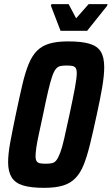

<svg xmlns="http://www.w3.org/2000/svg" viewBox="-20 -895 537 923"><path d="M192 8Q129 8 91 -3.5Q53 -15 36 -42.5Q19 -70 19 -115Q19 -155 29.5 -212Q40 -269 56 -345Q73 -426 87 -486Q101 -546 117.5 -586.5Q134 -627 158 -651Q182 -675 218 -685.5Q254 -696 308 -696Q373 -696 411 -684.5Q449 -673 465 -646Q481 -619 481 -572Q481 -533 471.5 -476.5Q462 -420 445 -343Q428 -264 413.5 -204.5Q399 -145 383 -104.5Q367 -64 343 -39Q319 -14 283 -3Q247 8 192 8ZM200 -108Q217 -108 229.5 -110.5Q242 -113 251 -124.5Q260 -136 269.5 -161Q279 -186 289 -230.5Q299 -275 314 -344Q332 -428 340.5 -474.5Q349 -521 349 -543Q349 -561 343.5 -568.5Q338 -576 327.5 -578Q317 -580 300 -580Q283 -580 270.5 -577.5Q258 -575 248.5 -563.5Q239 -552 230.5 -527Q222 -502 211.5 -457.5Q201 -413 187 -344Q175 -288 166.5 -249Q158 -210 154.5 -185Q151 -160 151 -144Q151 -127 156.5 -119.5Q162 -112 172.5 -110Q183 -108 200 -108ZM271 -747 225 -867 227 -875H310L346 -807L406 -875H497L495 -867L399 -747Z"/></svg>

Font: Saira Condensed
Style: Bold Italic
Weight: 700
Width: 3
Italic angle: -12°
Designer: Hector Gatti with collaboration of the Omnibus-Type team
Foundry: Omnibus-Type
Version: Version 1.101